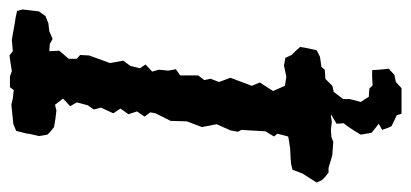

<svg xmlns="http://www.w3.org/2000/svg" viewBox="-265 -463 867 405"><g transform="rotate(-90 168.5 -260.5)"><path d="M72 9 44 7 30 3 17 -1H7L-3 -9L-9 -15L-14 -26L-4 -42L5 -56L13 -77L25 -80L38 -81L58 -82L71 -84L83 -86L89 -109L83 -116L94 -134L97 -185L93 -192L96 -208L109 -237L103 -268L115 -300L116 -334L132 -366L134 -377L125 -389L136 -405L130 -423L142 -440L132 -455L144 -481L140 -496L149 -509L155 -532L147 -546L163 -561L150 -578L138 -575L121 -577L103 -580L93 -588L87 -594L84 -612L88 -629L90 -641L95 -660L110 -666L121 -667L140 -669L151 -670L163 -667L181 -665L187 -673H210L221 -669L240 -672L254 -674L263 -667L287 -669L299 -667L321 -663L334 -661L348 -658L351 -646L349 -629L347 -612L337 -598L322 -592L305 -590L289 -583L278 -589L263 -590L264 -569L247 -549V-532L255 -525L254 -506L238 -462L243 -434L232 -419L227 -399L235 -387L220 -373L224 -359L222 -339L225 -323L212 -314V-276L202 -263L205 -250L198 -232L207 -208L190 -163L197 -146L179 -118L190 -93L209 -90L233 -95L249 -92L255 -79L263 -71L272 -61L269 -44L265 -26L251 -19L230 -16L224 -9L197 -7L183 -1H156L150 5L126 4L114 6L98 4L82 5ZM131 153 128 143 105 132 102 126 97 112 110 105 91 90 87 67 96 52 104 40 111 31 110 16 130 4 147 -7 186 -11 209 -10H207L190 7L177 10L162 30V44L156 67L167 84L184 85L191 92L208 91H223L224 106L226 126L213 138L198 141L185 153H171Z"/></g></svg>

Font: Winky Rough
Style: Italic
Weight: 400
Italic angle: -8.97852°
Designer: Simon Atzbach
Foundry: typofactur
Version: Version 1.206